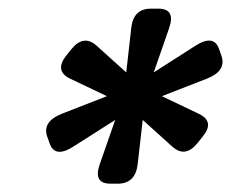

<svg xmlns="http://www.w3.org/2000/svg" viewBox="-20 -742 542 450"><path d="M230.5 -516.6 144.5 -557.6Q106.9 -575.7 135.3 -611.8L147.5 -627Q176.3 -662.1 206.5 -634.8L275.9 -572.3L287.6 -676.3Q292.5 -721.7 333.5 -721.7H351.1Q392.1 -721.7 376.5 -676.3L340.3 -572.3L438 -634.8Q481.4 -662.6 493.7 -626.5L499 -611.3Q511.2 -575.7 464.8 -557.6L359.4 -516.6L446.3 -475.1Q483.9 -457 455.1 -421.9L442.9 -406.7Q414.1 -371.1 383.8 -398.4L314.5 -460.9L302.7 -357.4Q297.4 -311.5 255.9 -311.5H238.8Q197.8 -311.5 213.9 -357.4L250 -460.9L151.9 -398.4Q108.4 -370.6 96.2 -406.2L90.8 -421.4Q78.1 -457 125.5 -475.6Z"/></svg>

Font: Istok
Style: Bold Italic
Weight: 700
Italic angle: -13°
Designer: Andrey V. Panov
Foundry: Andrey V. Panov
Version: Version 1.0.3